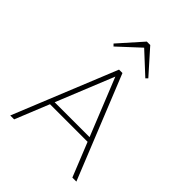

<svg xmlns="http://www.w3.org/2000/svg" viewBox="-254 -1053 1187 1187"><g transform="rotate(45 339.0 -460.0)"><path d="M50 0 325 -676H355L628 0H593L332 -648H347L84 0ZM165 -223V-252H514V-223ZM200 -753 187 -766 324 -920H354L491 -766L478 -753L329 -891H349Z"/></g></svg>

Font: Marine Company Thin
Style: Regular
Weight: 100
Designer: Rodrigo Fuenzalida
Foundry: fragTYPE
Version: Version 1.000